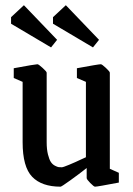

<svg xmlns="http://www.w3.org/2000/svg" viewBox="-20 -700 505 729"><path d="M173.8 -520 22 -609.9V-634.8L70.8 -680.2L196.8 -548.8ZM333 -520 181.2 -609.9V-634.8L230 -680.2L356 -548.8ZM210 8.8Q138.2 8.8 102.1 -28.8Q65.9 -66.4 65.9 -160.2V-389.2L32.2 -403.8V-440.9Q114.3 -456.1 122.1 -456.1Q126.5 -456.1 141.8 -442.1Q157.2 -428.2 157.2 -423.8V-160.2Q157.2 -132.8 162.1 -113.5Q167 -94.2 173.1 -85Q179.2 -75.7 188.7 -70.8Q198.2 -65.9 202.9 -65.4Q207.5 -64.9 214.8 -64.9Q219.7 -64.9 242.7 -74.5Q265.6 -84 286.1 -93.8L306.2 -103V-389.2L272 -403.8V-440.9Q354 -456.1 362.8 -456.1Q367.2 -456.1 382.1 -442.1Q397 -428.2 397 -423.8V-59.1L431.2 -43.9V-6.8Q349.6 8.8 340.8 8.8Q336.4 8.8 322.8 -5.1Q309.1 -19 309.1 -23.9V-62Q280.8 -39.6 247.1 -15.4Q213.4 8.8 210 8.8Z"/></svg>

Font: Grenze
Style: Regular
Weight: 400
Designer: Renata Polastri
Foundry: Omnibus-Type
Version: Version 1.002;PS 001.002;hotconv 1.0.88;makeotf.lib2.5.64775